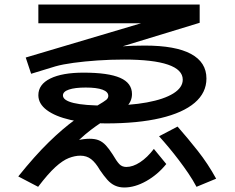

<svg xmlns="http://www.w3.org/2000/svg" viewBox="-20 -785 1040 851"><path d="M531 46Q508 46 489.5 37.5Q471 29 455.5 11.5Q440 -6 423 -31Q404 -64 384 -79.5Q364 -95 336 -95Q312 -95 285 -84.5Q258 -74 225.5 -44.5Q193 -15 149 43L61 -3Q134 -94 196 -154.5Q258 -215 312 -254Q366 -293 413 -318Q442 -335 451 -342.5Q460 -350 460 -360Q460 -378 434.5 -387.5Q409 -397 360 -397Q312 -397 285.5 -388Q259 -379 259 -362Q259 -340 306.5 -328.5Q354 -317 450 -317Q555 -317 631 -331Q707 -345 748.5 -371Q790 -397 790 -432Q790 -476 724.5 -498.5Q659 -521 530 -521Q469 -521 411.5 -517Q354 -513 306 -506.5Q258 -500 226 -491L118 -458L94 -530L673 -702L671 -682H150V-765H865V-684L423 -549L417 -568Q468 -576 517.5 -579.5Q567 -583 622 -583Q758 -583 826.5 -546Q895 -509 895 -437Q895 -374 843 -329.5Q791 -285 691.5 -261.5Q592 -238 450 -238Q360 -238 292.5 -253.5Q225 -269 187.5 -297Q150 -325 150 -363Q150 -411 203 -437Q256 -463 350 -463Q460 -463 512.5 -440Q565 -417 565 -368Q565 -336 541 -312Q517 -288 467 -264Q431 -246 383 -209.5Q335 -173 277 -111L257 -138Q292 -156 322 -163Q352 -170 377 -170Q402 -170 418.5 -163Q435 -156 449 -141Q463 -126 479 -101Q497 -70 509 -57.5Q521 -45 540 -45Q569 -45 601 -66Q633 -87 662 -125L717 -58Q679 -11 628.5 17.5Q578 46 531 46ZM851 43Q835 13 815 -16.5Q795 -46 773 -75Q751 -104 728.5 -131Q706 -158 685 -181L767 -224Q789 -199 811.5 -172Q834 -145 856.5 -116.5Q879 -88 899.5 -57Q920 -26 938 7Z"/></svg>

Font: M PLUS 1 Code Medium
Style: Regular
Weight: 500
Designer: Coji Morishita
Foundry: UNDERFOREST DESIGN
Version: Version 1.002